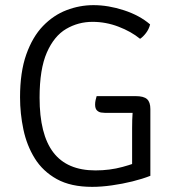

<svg xmlns="http://www.w3.org/2000/svg" viewBox="-20 -715 676 747"><path d="M564 -620Q559.5 -601.5 548 -586.5Q536.5 -571.5 525 -564Q490 -592.5 441 -611.2Q392 -630 340 -630Q284.5 -630 237.5 -602.5Q190.5 -575 162.2 -510.5Q134 -446 134 -335Q134 -192 187.5 -122Q241 -52 351.5 -52Q407 -52 456.5 -65.5Q506 -79 529 -91L565 -31Q534.5 -19 495.2 -9.2Q456 0.5 415.2 6.2Q374.5 12 338.5 12Q255.5 12 201 -18.2Q146.5 -48.5 115.2 -99Q84 -149.5 71 -211.5Q58 -273.5 58 -336.5Q58 -434.5 82.2 -503Q106.5 -571.5 147.2 -613.8Q188 -656 239 -675.5Q290 -695 343.5 -695Q401.5 -695 462.5 -675Q523.5 -655 564 -620ZM494 -216Q494 -250.5 495.8 -274Q497.5 -297.5 501 -314L565 -291V-31L494 -30ZM508 -341Q539.5 -341 552.2 -329.2Q565 -317.5 565 -291V-276H387.5Q382.5 -276 373.5 -277.2Q364.5 -278.5 357.2 -285.5Q350 -292.5 350 -308.5Q350 -317 352 -325.8Q354 -334.5 356 -341Z"/></svg>

Font: Signika Negative Light
Style: Regular
Weight: 300
Designer: Anna Giedry
Foundry: Anna Giedry
Version: Version 2.001